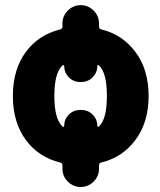

<svg xmlns="http://www.w3.org/2000/svg" viewBox="-20 -666 636 764"><path d="M229.5 -162.1Q231.4 -160.2 233.4 -161.1Q235.4 -162.1 235.4 -165Q235.4 -191.4 253.9 -210Q272.5 -228.5 298.8 -228.5H303.7Q330.1 -228.5 348.6 -210Q367.2 -191.4 367.2 -165Q367.2 -163.1 369.6 -161.6Q372.1 -160.2 373 -162.1Q405.3 -190.4 405.3 -284.2Q405.3 -377.9 373 -406.2Q371.1 -408.2 369.1 -407.2Q367.2 -406.2 367.2 -403.3Q367.2 -377 348.6 -358.4Q330.1 -339.8 303.7 -339.8H298.8Q272.5 -339.8 253.9 -358.4Q235.4 -377 235.4 -403.3Q235.4 -405.3 232.9 -406.7Q230.5 -408.2 229.5 -406.2Q196.3 -377.9 196.3 -284.2Q196.3 -190.4 229.5 -162.1ZM374 -560.5Q374 -550.8 383.8 -548.8Q466.8 -528.3 517.6 -460.9Q571.3 -390.6 571.3 -284.2Q571.3 -177.7 517.6 -107.4Q466.8 -40 383.8 -19.5Q374 -17.6 374 -7.8V5.9Q374 35.2 352.5 56.6Q331.1 78.1 301.3 78.1Q271.5 78.1 250 56.6Q228.5 35.2 228.5 5.9V-7.8Q228.5 -17.6 218.8 -19.5Q134.8 -40 84 -107.4Q31.2 -177.7 31.2 -284.2Q31.2 -390.6 84 -460.9Q133.8 -527.3 218.8 -548.8Q228.5 -550.8 228.5 -560.5V-572.3Q228.5 -602.5 250 -624Q271.5 -645.5 301.3 -645.5Q331.1 -645.5 352.5 -624Q374 -602.5 374 -572.3Z"/></svg>

Font: Gen Jyuu GothicX Heavy
Style: Bold
Weight: 900
Designer: [Source Han Sans]
Ryoko NISHIZUKA  (kana & ideographs); Paul D. Hunt (Latin, Greek & Cyrillic); Wenlong ZHANG  (bopomofo
Version: Version 1.002.20150607